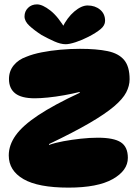

<svg xmlns="http://www.w3.org/2000/svg" viewBox="-20 -850 632 877"><path d="M20 -140Q20 -187 51.5 -231.5Q83 -276 154.5 -323.5Q226 -371 344 -426V-430Q312 -422 273 -415Q234 -408 198.5 -404.5Q163 -401 139 -401Q78 -401 49.5 -423.5Q21 -446 21 -489Q21 -525 42.5 -551.5Q64 -578 101 -591Q130 -603 170.5 -611Q211 -619 256.5 -623Q302 -627 345 -627Q421 -627 471.5 -616.5Q522 -606 547 -576Q572 -546 572 -488Q572 -458 556.5 -428Q541 -398 501 -364Q461 -330 389 -288Q317 -246 204 -192V-188Q232 -198 270 -205Q308 -212 349 -216.5Q390 -221 427 -221Q500 -221 532 -200Q564 -179 564 -129Q564 -71 495 -32Q426 7 293 7Q154 7 87 -32Q20 -71 20 -140ZM280 -648Q257 -648 228 -661Q199 -674 170 -690Q136 -712 114 -732.5Q92 -753 92 -775Q92 -798 108 -814Q124 -830 149 -830Q174 -830 210 -802Q246 -774 282 -712L264 -723Q287 -770 319.5 -797.5Q352 -825 380 -825Q414 -825 437 -806Q460 -787 460 -755Q460 -734 439.5 -717Q419 -700 384 -682Q355 -667 326 -657.5Q297 -648 280 -648Z"/></svg>

Font: DynaPuff
Style: Bold
Weight: 700
Designer: Toshi Omagari, Jennifer Daniel
Foundry: Google Fonts
Version: Version 2.000